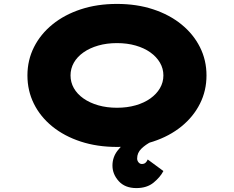

<svg xmlns="http://www.w3.org/2000/svg" viewBox="-20 -740 1194 980"><path d="M676 220Q618 220 586 184.5Q554 149 554 105Q554 63 579.5 29.5Q605 -4 646 -30Q687 -56 733 -75.5Q779 -95 820 -110L835 -52Q830 -48 805.5 -39.5Q781 -31 752 -16.5Q723 -2 701.5 19Q680 40 680 69Q680 80 687 88.5Q694 97 704 97Q716 97 723 90.5Q730 84 734 74L814 133Q798 164 764 192Q730 220 676 220ZM577 10Q476 10 392 -17.5Q308 -45 247 -94.5Q186 -144 153 -210.5Q120 -277 120 -355Q120 -433 153.5 -499.5Q187 -566 248 -615.5Q309 -665 392.5 -692.5Q476 -720 577 -720Q678 -720 761.5 -692.5Q845 -665 906 -615.5Q967 -566 1000.5 -499.5Q1034 -433 1034 -355Q1034 -277 1000.5 -210.5Q967 -144 906 -94.5Q845 -45 761.5 -17.5Q678 10 577 10ZM577 -190Q629 -190 672.5 -202.5Q716 -215 747.5 -237.5Q779 -260 796.5 -290Q814 -320 814 -355Q814 -390 796.5 -420Q779 -450 747.5 -472.5Q716 -495 672.5 -507.5Q629 -520 577 -520Q525 -520 481.5 -507.5Q438 -495 406 -472.5Q374 -450 357 -420Q340 -390 340 -355Q340 -320 357 -290Q374 -260 406 -237.5Q438 -215 481.5 -202.5Q525 -190 577 -190Z"/></svg>

Font: Lexend Zetta Black
Style: Regular
Weight: 900
Designer: Bonnie Shaver-Troup, Thomas Jockin
Foundry: Lexend
Version: Version 1.007